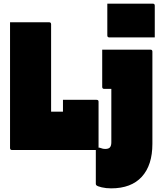

<svg xmlns="http://www.w3.org/2000/svg" viewBox="-20 -822 890 1052"><path d="M568 -802H817Q828 -802 828 -791V-617H579Q568 -617 568 -628ZM46 0Q35 0 35 -11V-700H249Q260 -700 260 -689V-210H325V-275H509Q520 -275 520 -265V-13H525Q536 -9 542.5 -7.5Q549 -6 557 -6Q573 -6 581 -13Q590 -22 590 -42V-335H551Q540 -335 540 -346V-550H804Q815 -550 815 -539V-34Q815 83 757 146.5Q699 210 589 210Q561 210 537.5 204.5Q514 199 508 193Q505 190 505 185V0Z"/></svg>

Font: Recursive Sn Lnr St XBk
Style: Regular
Weight: 1000
Version: Version 1.079;hotconv 1.0.112;makeotfexe 2.5.65598; ttfautoh